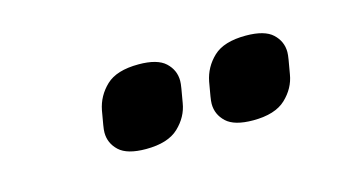

<svg xmlns="http://www.w3.org/2000/svg" viewBox="-34 -849 653 346"><g transform="rotate(-15 292.5 -675.5)"><path d="M207 -600Q172 -600 157 -614Q142 -628 142 -648Q142 -653 143.5 -662Q145 -671 148 -688Q153 -714 172.5 -732.5Q192 -751 233 -751Q268 -751 283 -737Q298 -723 298 -703Q298 -698 296.5 -689Q295 -680 292 -663Q288 -638 268 -619Q248 -600 207 -600ZM407 -600Q372 -600 357 -614Q342 -628 342 -648Q342 -653 343.5 -662Q345 -671 348 -688Q353 -714 372.5 -732.5Q392 -751 433 -751Q468 -751 483 -737Q498 -723 498 -703Q498 -698 496.5 -689Q495 -680 492 -663Q488 -638 468 -619Q448 -600 407 -600Z"/></g></svg>

Font: IBM Plex Sans
Style: Bold Italic
Weight: 700
Italic angle: -11.31°
Designer: Mike Abbink, Paul van der Laan, Pieter van Rosmalen
Foundry: Bold Monday
Version: Version 3.201